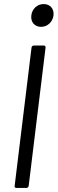

<svg xmlns="http://www.w3.org/2000/svg" viewBox="-20 -924 283 944"><path d="M182 -792C213 -792 239 -816 243 -848C247 -881 226 -904 195 -904C163 -904 138 -881 134 -848C130 -816 150 -792 182 -792ZM60 0H110C115 0 120 -4 121 -10L204 -690C205 -696 201 -700 196 -700H146C140 -700 136 -696 135 -690L52 -10C51 -4 54 0 60 0Z"/></svg>

Font: Barlow Semi Condensed
Style: Italic
Weight: 400
Width: 4
Italic angle: -7°
Designer: Jeremy Tribby
Foundry: Tribby Type
Version: Version 1.422;hotconv 1.0.109;makeotfexe 2.5.65596